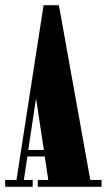

<svg xmlns="http://www.w3.org/2000/svg" viewBox="-26 -720 412 740"><path d="M-6 0V-26.5H37.5L142 -700H201L322 -26.5H365.5V0H119.5V-26.5H160L146.5 -117H79.5L66 -26.5H100V0ZM83 -142H143L113 -341Z"/></svg>

Font: Imbue 50pt Black
Style: Regular
Weight: 900
Designer: Tyler Finck
Foundry: Etcetera Type Company
Version: Version 1.102; ttfautohint (v1.8.3)